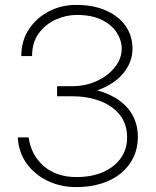

<svg xmlns="http://www.w3.org/2000/svg" viewBox="-20 -753 636 784"><path d="M287 11Q224.5 10 172.5 -15.5Q120.5 -41 88.2 -86.2Q56 -131.5 52.5 -192H97Q107 -119.5 158.8 -74.8Q210.5 -30 292 -30Q354 -30 400.5 -50.2Q447 -70.5 473 -106.8Q499 -143 499 -191Q499 -247.5 468.5 -285Q438 -322.5 386.8 -341.2Q335.5 -360 274 -360H213V-401H274Q330.5 -401 376.5 -422.8Q422.5 -444.5 449.8 -479.5Q477 -514.5 477 -554Q477 -588 456.8 -619.8Q436.5 -651.5 395.8 -671.8Q355 -692 293 -692Q250 -692 208 -673.2Q166 -654.5 138.5 -617.2Q111 -580 111 -524H67Q67 -586.5 98 -633.5Q129 -680.5 180 -706.8Q231 -733 291 -733Q360.5 -733 412 -710.5Q463.5 -688 492.2 -647.8Q521 -607.5 521 -554Q521 -500 484 -454.5Q447 -409 377 -384Q432 -369 469 -341.5Q506 -314 524.5 -276.5Q543 -239 543 -194Q543 -148.5 525 -110.5Q507 -72.5 473.2 -45Q439.5 -17.5 392.2 -3Q345 11.5 287 11Z"/></svg>

Font: Public Sans Thin Thin
Style: Regular
Weight: 250
Version: Version 2.001